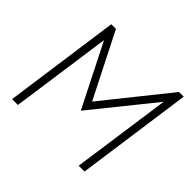

<svg xmlns="http://www.w3.org/2000/svg" viewBox="-172 -954 1162 1162"><g transform="rotate(45 409.5 -372.5)"><path d="M63 0 167 -745H207L416 -332L747 -745H787L683 0H633L723 -637L408 -246H406L204 -646L113 0Z"/></g></svg>

Font: Plus Jakarta Sans ExtraLight
Style: Italic
Weight: 200
Italic angle: -8°
Designer: Gumpita Rahayu
Foundry: Tokotype
Version: Version 2.071; ttfautohint (v1.8.4.7-5d5b);gftools[0.9.29]